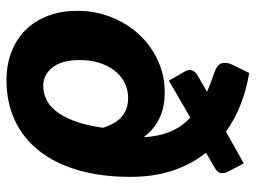

<svg xmlns="http://www.w3.org/2000/svg" viewBox="-116 -646 770 577"><g transform="rotate(90 268.5 -357.0)"><path d="M194 -528.5Q187.5 -539.5 191 -549.2Q194.5 -559 203 -564.5L255 -594.5Q242 -600.5 228 -605.8Q214 -611 198.5 -616.5Q173.5 -624.5 169.5 -639.5Q165.5 -654.5 176 -675.5L199 -721.5Q249 -713 293.2 -695.8Q337.5 -678.5 375 -651.5L470.5 -705L495.5 -657.5Q501 -647.5 499.5 -636.5Q498 -625.5 484 -618L438.5 -591.5Q473 -548.5 492 -492Q511 -435.5 511 -364Q511 -277 491 -208Q471 -139 433.5 -91Q396 -43 342 -17.5Q288 8 220 8Q174 8 135.8 -6.8Q97.5 -21.5 70 -49Q42.5 -76.5 27.2 -116.2Q12 -156 12 -205.5Q12 -258.5 30.8 -306.2Q49.5 -354 82.5 -389.8Q115.5 -425.5 160.2 -446.5Q205 -467.5 257 -467.5Q302.5 -467.5 335.8 -451.2Q369 -435 392 -404Q389.5 -448 375.8 -482.5Q362 -517 333 -544.5L222 -480ZM238 -102.5Q257.5 -102.5 276.8 -111Q296 -119.5 312.8 -140Q329.5 -160.5 342.8 -195Q356 -229.5 363.5 -282Q358.5 -298 351.2 -311.8Q344 -325.5 333 -335.8Q322 -346 307.5 -351.8Q293 -357.5 274 -357.5Q247.5 -357.5 226.5 -346.2Q205.5 -335 190.8 -315.5Q176 -296 168 -269.5Q160 -243 160 -212Q160 -159 181.8 -130.8Q203.5 -102.5 238 -102.5Z"/></g></svg>

Font: Lato Black
Style: Italic
Weight: 900
Italic angle: -7°
Designer: Lukasz Dziedzic
Foundry: tyPoland Lukasz Dziedzic
Version: Version 2.007; 2014-02-27